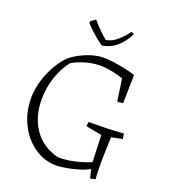

<svg xmlns="http://www.w3.org/2000/svg" viewBox="-151 -950 958 1074"><g transform="rotate(20 328.0 -413.0)"><path d="M509 12 497 -40Q473 -26 440.5 -16Q408 -6 374 0.5Q340 7 310 9Q251 9 202 -16.5Q153 -42 118 -85Q83 -128 64 -182.5Q45 -237 45 -296Q45 -368 74.5 -442Q104 -516 154 -570Q187 -600 239.5 -623Q292 -646 339 -649Q366 -650 402 -645.5Q438 -641 474.5 -633.5Q511 -626 540 -617L542 -609L539 -447L509 -443L504 -448L486 -575Q457 -586 415.5 -594Q374 -602 339 -601Q297 -599 255.5 -586.5Q214 -574 184 -556Q148 -513 125.5 -447.5Q103 -382 103 -313Q103 -209 153 -136Q203 -63 298 -38Q329 -37 364.5 -42.5Q400 -48 433.5 -58Q467 -68 491 -79L485 -238L390 -256L393 -282Q451 -282 500 -283.5Q549 -285 601 -289L606 -258L541 -245Q537 -170 536 -99Q536 -60 537 -33.5Q538 -7 540 5ZM316 -709 308 -715Q280 -735 255 -757.5Q230 -780 209 -803V-815L237 -835Q255 -814 279 -789.5Q303 -765 326 -746Q361 -751 392.5 -778.5Q424 -806 446 -838Q448 -838 455 -834.5Q462 -831 463 -829Q440 -783 404.5 -750.5Q369 -718 316 -709Z"/></g></svg>

Font: Labrada Light
Style: Regular
Weight: 300
Designer: Mercedes Jáuregui
Foundry: Omnibus-Type Team
Version: Version 1.000; ttfautohint (v1.8.4.7-5d5b)